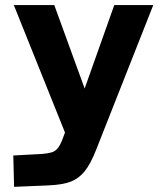

<svg xmlns="http://www.w3.org/2000/svg" viewBox="-20 -497 654 753"><path d="M356.9 90.8Q335 146.5 312 174.8Q289.1 203.1 257.6 215.3Q226.1 227.5 171.9 230L35.2 235.8L32.2 112.8L123 107.9Q173.3 106.4 191.7 96.7Q210 86.9 222.2 56.2L234.9 22.9L34.2 -477.1H192.9L312 -149.9L428.2 -477.1H581.1Z"/></svg>

Font: IntelOne Mono Bold
Style: Regular
Weight: 700
Designer: Fred Shallcrass
Foundry: Frere-Jones Type LLC
Version: Version 1.200;hotconv 1.1.0;makeotfexe 2.6.0;FJTRelease1.2